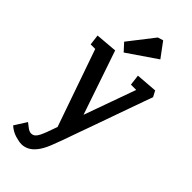

<svg xmlns="http://www.w3.org/2000/svg" viewBox="-311 -777 1103 1103"><g transform="rotate(45 241.0 -225.0)"><path d="M134 274Q113 274 81.5 264.5Q50 255 23 231L70 157Q79 163 96 177Q113 191 129 191Q143 191 153 182.5Q163 174 171 158Q179 142 187 121L210 57L46 -413H9L1 -477L133 -488L266 -98L379 -413H336L328 -478L458 -488L477 -452Q470 -434 457.5 -398Q445 -362 427.5 -314Q410 -266 391.5 -212.5Q373 -159 353 -104Q333 -49 315 2Q297 53 282.5 93.5Q268 134 258 158Q240 202 219.5 227.5Q199 253 177 263.5Q155 274 134 274ZM176 -514 134 -560 254 -714 287 -724 353 -635Z"/></g></svg>

Font: Kreon Light Medium
Style: Regular
Weight: 500
Version: Version 2.002